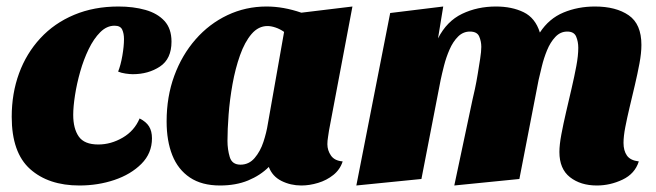

<svg xmlns="http://www.w3.org/2000/svg" viewBox="-20 -550 2017 590"><path d="M224 20Q129 20 72.5 -30.5Q16 -81 16 -191Q16 -263 38.5 -324.5Q61 -386 104 -432.5Q147 -479 208 -504.5Q269 -530 344 -530Q390 -530 427 -519.5Q464 -509 485.5 -485.5Q507 -462 507 -422Q507 -369 471.5 -345.5Q436 -322 388 -322Q379 -322 365.5 -324Q352 -326 343 -330Q351 -350 356 -379Q361 -408 361 -430Q361 -447 355.5 -459Q350 -471 332 -471Q308 -471 288 -451Q268 -431 252.5 -399Q237 -367 226.5 -330Q216 -293 210.5 -257.5Q205 -222 205 -197Q205 -155 222 -130.5Q239 -106 282 -106Q321 -106 357 -127Q393 -148 409 -186Q429 -176 438 -161.5Q447 -147 447 -125Q447 -79 414.5 -46.5Q382 -14 331.5 3Q281 20 224 20Z M656 20Q600 20 563.5 -4.5Q527 -29 509.5 -73Q492 -117 492 -177Q492 -253 515.5 -317Q539 -381 581 -429Q623 -477 679 -503.5Q735 -530 799 -530Q851 -530 906 -511L1063 -530L991 -149Q990 -141 988 -129Q986 -117 986 -107Q986 -88 997 -72Q1008 -56 1033 -54Q1025 -29 1004.5 -12.5Q984 4 957.5 12Q931 20 906 20Q873 20 845 6Q817 -8 806 -37Q780 -11 742.5 4.5Q705 20 656 20ZM719 -44Q745 -44 762.5 -64.5Q780 -85 789.5 -114Q799 -143 803 -169L853 -452Q840 -461 826.5 -465.5Q813 -470 802 -470Q774 -470 753 -445.5Q732 -421 717.5 -380Q703 -339 694.5 -291.5Q686 -244 682.5 -198Q679 -152 679 -117Q679 -91 686 -67.5Q693 -44 719 -44Z M1814 20Q1764 20 1731.5 -5.5Q1699 -31 1699 -83Q1699 -105 1705 -137Q1711 -169 1719.5 -205.5Q1728 -242 1736.5 -278.5Q1745 -315 1751 -347Q1757 -379 1757 -403Q1757 -422 1750.5 -437.5Q1744 -453 1723 -453Q1702 -453 1686.5 -436.5Q1671 -420 1661 -395.5Q1651 -371 1645 -346Q1639 -321 1635 -304L1576 0L1376 20L1432 -244Q1435 -256 1439.5 -277Q1444 -298 1448 -322.5Q1452 -347 1455.5 -369.5Q1459 -392 1459 -406Q1459 -423 1452.5 -438Q1446 -453 1424 -453Q1403 -453 1387.5 -437.5Q1372 -422 1361.5 -398Q1351 -374 1344.5 -348.5Q1338 -323 1334 -304L1275 0L1075 20L1179 -510L1342 -530L1326 -432Q1353 -485 1400 -507.5Q1447 -530 1504 -530Q1553 -530 1589 -512.5Q1625 -495 1639 -450Q1667 -493 1711.5 -511.5Q1756 -530 1808 -530Q1873 -530 1912 -503Q1951 -476 1951 -412Q1951 -387 1945 -355Q1939 -323 1931 -289Q1923 -255 1915 -221.5Q1907 -188 1901.5 -159.5Q1896 -131 1896 -111Q1896 -87 1906.5 -72Q1917 -57 1943 -54Q1931 -16 1893 2Q1855 20 1814 20Z"/></svg>

Font: Sansita Swashed Light ExtraBold
Style: Regular
Weight: 800
Version: Version 1.003